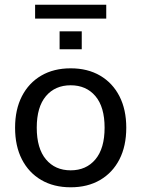

<svg xmlns="http://www.w3.org/2000/svg" viewBox="-20 -786 600 815"><path d="M280 9Q208 9 155 -22Q102 -53 73 -109.5Q44 -166 44 -244Q44 -321 73 -377.5Q102 -434 155 -465Q208 -496 280 -496Q352 -496 405 -465Q458 -434 487 -377.5Q516 -321 516 -244Q516 -166 487 -109.5Q458 -53 405 -22Q352 9 280 9ZM280 -63Q346 -63 385 -109.5Q424 -156 424 -244Q424 -332 385 -378Q346 -424 280 -424Q214 -424 175 -378Q136 -332 136 -244Q136 -156 175 -109.5Q214 -63 280 -63ZM129 -707V-766H431V-707ZM233 -577V-653H327V-577Z"/></svg>

Font: Nunito Sans Medium
Style: Regular
Weight: 500
Designer: Vernon Adams
Foundry: Vernon Adams
Version: Version 3.101; ttfautohint (v1.8.4.7-5d5b);gftools[0.9.27]